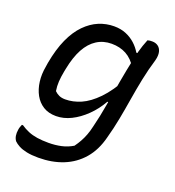

<svg xmlns="http://www.w3.org/2000/svg" viewBox="-135 -649 870 957"><g transform="rotate(20 300.0 -170.5)"><path d="M308 -543Q343 -543 371 -531.5Q399 -520 420.5 -500.5Q442 -481 456 -457H481L462 -380Q438 -420 404 -438.5Q370 -457 326 -457Q282 -457 247.5 -435Q213 -413 189.5 -370Q166 -327 153 -261L150 -246Q144 -215 142.5 -190Q141 -165 145 -140Q156 -129 169.5 -123Q183 -117 202 -117Q243 -117 284.5 -135Q326 -153 369 -197Q412 -241 455 -320L431 -175L404 -178Q378 -132 342 -97Q306 -62 266.5 -42.5Q227 -23 187 -23Q147 -23 119 -40.5Q91 -58 74.5 -88Q58 -118 53 -156.5Q48 -195 56 -238L59 -258Q73 -335 97.5 -389Q122 -443 155.5 -477Q189 -511 227.5 -527Q266 -543 308 -543ZM487 -534Q493 -536 499 -536.5Q505 -537 512 -537Q530 -537 543 -527.5Q556 -518 560.5 -499.5Q565 -481 558 -454Q541 -398 529.5 -341.5Q518 -285 509 -229.5Q500 -174 489.5 -119Q479 -64 464 -10Q446 61 405.5 108Q365 155 306.5 178.5Q248 202 175 202Q139 202 113 196.5Q87 191 70.5 182Q54 173 44 163Q36 152 33.5 137.5Q31 123 34 105Q35 97 37.5 90Q40 83 43 76H49Q68 89 89.5 98Q111 107 137.5 111Q164 115 198 115Q233 115 265 108Q297 101 325 84Q338 66 348 48Q358 30 366 9Q374 -12 380 -39Q395 -99 405.5 -161.5Q416 -224 427.5 -289.5Q439 -355 454 -425Q458 -445 463 -463.5Q468 -482 474 -499.5Q480 -517 487 -534Z"/></g></svg>

Font: Rec Mono Duotone
Style: Italic
Weight: 400
Italic angle: -10°
Monospace: yes
Version: Version 1.085; ttfautohint (v1.8.4.7-5d5b)